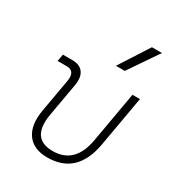

<svg xmlns="http://www.w3.org/2000/svg" viewBox="-189 -915 965 1045"><g transform="rotate(30 293.0 -392.5)"><path d="M265.1 9.8Q177.2 9.8 137.9 -45.9Q98.6 -101.6 116.2 -200.2L152.3 -405.3Q164.1 -473.6 109.4 -473.6H51.8L59.6 -517.6H120.1Q167 -517.6 188 -488Q209 -458.5 199.2 -405.3L163.1 -200.2Q134.3 -35.2 272.9 -35.2Q412.1 -35.2 440.9 -200.2L496.6 -517.6H543.5L487.8 -200.2Q450.7 9.8 265.1 9.8ZM339.8 -609.4 459 -794.9H522L395.5 -609.4Z"/></g></svg>

Font: Cascadia Mono PL ExtraLight
Style: Italic
Weight: 200
Italic angle: -10°
Monospace: yes
Designer: Aaron Bell
Foundry: Saja Typeworks
Version: Version 2404.023; ttfautohint (v1.8.4)